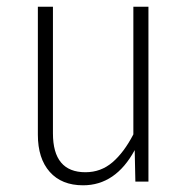

<svg xmlns="http://www.w3.org/2000/svg" viewBox="-20 -542 561 573"><path d="M423 0H384L382 -94Q325 11 228 11Q164 11 128.5 -29Q93 -69 93 -140V-522H138V-144Q138 -28 235 -28Q281 -28 315.5 -57.5Q350 -87 378 -141V-522H423Z"/></svg>

Font: Fira Sans Condensed ExtraLight
Style: Regular
Weight: 275
Width: 3
Designer: Carrois Corporate & Edenspiekermann AG
Foundry: Carrois Corporate GbR & Edenspiekermann AG
Version: Version 4.203